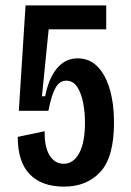

<svg xmlns="http://www.w3.org/2000/svg" viewBox="-20 -680 486 714"><path d="M218 14Q135 14 90.5 -32Q46 -78 46 -171L146 -192Q145 -133 164.5 -102Q184 -71 217 -71Q253 -71 274.5 -110.5Q296 -150 296 -224Q296 -263 289 -298.5Q282 -334 267 -357Q252 -380 226 -380Q201 -380 186 -352.5Q171 -325 160 -268H50L75 -660H375V-571H161L136 -322H148Q161 -389 192 -426Q223 -463 269 -463Q313 -463 343 -432Q373 -401 388.5 -347Q404 -293 404 -225Q404 -96 353.5 -41Q303 14 218 14Z"/></svg>

Font: Bricolage Grotesque 10pt Condensed Medium
Style: Regular
Weight: 500
Width: 3
Designer: Mathieu Triay
Foundry: Atelier Triay
Version: Version 1.000; ttfautohint (v1.8.4.7-5d5b);gftools[0.9.32]